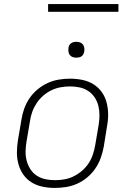

<svg xmlns="http://www.w3.org/2000/svg" viewBox="-20 -914 640 942"><path d="M249 8Q218 8 189 2Q160 -4 136 -18.5Q112 -33 95.5 -56Q79 -79 71 -107Q63 -135 63 -165Q63 -195 68 -226L85 -326Q89 -353 98.5 -380Q108 -407 124.5 -431.5Q141 -456 164.5 -475.5Q188 -495 214.5 -507Q241 -519 269 -523.5Q297 -528 324 -528Q355 -528 384 -522Q413 -516 437 -501.5Q461 -487 478 -464Q495 -441 502.5 -413Q510 -385 510.5 -355Q511 -325 505 -294L489 -194Q484 -167 474.5 -140Q465 -113 448.5 -88.5Q432 -64 409 -44.5Q386 -25 359.5 -13Q333 -1 304.5 3.5Q276 8 249 8ZM250 -30Q272 -30 295.5 -34Q319 -38 340.5 -48.5Q362 -59 381.5 -75.5Q401 -92 414.5 -112.5Q428 -133 435.5 -155.5Q443 -178 447 -201L464 -301Q468 -325 468 -349Q468 -373 462.5 -395Q457 -417 444.5 -436Q432 -455 413 -467.5Q394 -480 371.5 -485Q349 -490 324 -490Q302 -490 278.5 -486Q255 -482 233 -471.5Q211 -461 192 -444.5Q173 -428 159.5 -407.5Q146 -387 138 -364.5Q130 -342 127 -319L110 -219Q106 -195 105.5 -171Q105 -147 111 -125Q117 -103 129 -84Q141 -65 160 -52.5Q179 -40 202 -35Q225 -30 250 -30ZM355 -631Q345 -631 336.5 -634Q328 -637 322.5 -644Q317 -651 316 -660.5Q315 -670 316 -680Q317 -686 320 -692Q323 -698 329 -702Q335 -706 341.5 -707.5Q348 -709 354 -709Q364 -709 372.5 -706Q381 -703 386.5 -696Q392 -689 393.5 -679.5Q395 -670 393 -660Q392 -654 389 -648Q386 -642 380.5 -638Q375 -634 368 -632.5Q361 -631 355 -631ZM216 -856V-894H561V-856Z"/></svg>

Font: Iosevka Extralight Extended
Style: Italic
Weight: 200
Width: 7
Italic angle: -9°
Monospace: yes
Designer: Belleve Invis
Foundry: Belleve Invis
Version: Version 32.5.0; ttfautohint (v1.8.4)